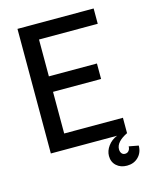

<svg xmlns="http://www.w3.org/2000/svg" viewBox="-127 -785 840 1042"><g transform="rotate(-15 293.0 -264.5)"><path d="M501 -700V-614H171V-407H441V-320H171V-86H501V0H502Q436 32 436 74Q436 88 443 97Q450 106 462 106Q475 106 483 96.5Q491 87 491 72L545 82Q545 121 520 146Q495 171 456 171Q420 171 397 150Q374 129 374 95Q374 66 393.5 39.5Q413 13 445 0H73V-700Z"/></g></svg>

Font: MedMera Sans Display
Style: Regular
Weight: 500
Designer: Kasper Nordkvist
Foundry: UNCUT.wtf
Version: Version 1.300